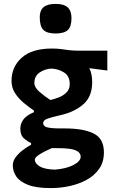

<svg xmlns="http://www.w3.org/2000/svg" viewBox="-20 -759 589 983"><path d="M240.5 204Q165.5 204 123 187.2Q80.5 170.5 63 144Q45.5 117.5 45.5 88.5Q45.5 66 60 46.2Q74.5 26.5 96 10.2Q117.5 -6 139 -18V-27Q124.5 -32.5 104.2 -49Q84 -65.5 84 -100.5Q84 -125 99.5 -146.8Q115 -168.5 153.5 -184.5V-193Q127.5 -210.5 101 -232.8Q74.5 -255 56.8 -282.5Q39 -310 39 -344.5Q39 -417 91.5 -463.8Q144 -510.5 245.5 -510.5Q272.5 -510.5 292.2 -507.8Q312 -505 333.5 -502.2Q355 -499.5 387 -499.5H529.5V-398Q505.5 -401 482.8 -404Q460 -407 437.5 -410Q452 -379.5 452 -339Q452 -264 406 -224.5Q360 -185 290 -169.5Q245 -159.5 223 -151.5Q201 -143.5 201 -128.5Q201 -112.5 222 -107Q243 -101.5 290 -101.5H310.5Q408.5 -101.5 460.2 -75.2Q512 -49 512 21.5Q512 70.5 487.8 105.2Q463.5 140 423.5 161.8Q383.5 183.5 335.5 193.8Q287.5 204 240.5 204ZM238 -247Q258.5 -251.5 281.5 -260.5Q304.5 -269.5 320.8 -286Q337 -302.5 337 -328.5Q337 -369.5 308.2 -387.8Q279.5 -406 243.5 -408Q209.5 -406 182.8 -387.8Q156 -369.5 156 -334Q156 -311.5 182.5 -288.5Q209 -265.5 238 -247ZM261.5 109.5Q321 104.5 357 85.2Q393 66 393 43.5Q393 22 367.8 10.8Q342.5 -0.5 274 -0.5H244.5Q228 6.5 208 16.8Q188 27 173.2 38Q158.5 49 158.5 58.5Q158.5 77.5 183.2 92.8Q208 108 261.5 109.5ZM264 -587.5Q221.5 -587.5 202.5 -605.5Q183.5 -623.5 183.5 -671.5Q183.5 -705 202.8 -722Q222 -739 265 -739Q308 -739 327 -720.8Q346 -702.5 346 -666.5Q346 -622 326.8 -604.8Q307.5 -587.5 264 -587.5Z"/></svg>

Font: Commissioner Loud SemiBold
Style: Regular
Weight: 600
Designer: Kostas Bartsokas
Foundry: Kostas Bartsokas
Version: Version 1.000; ttfautohint (v1.8.3)